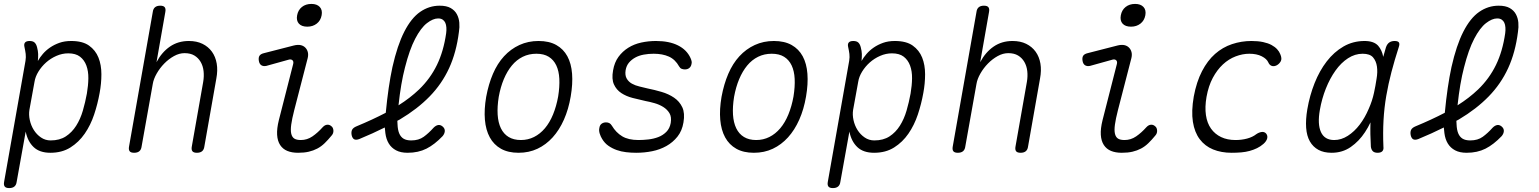

<svg xmlns="http://www.w3.org/2000/svg" viewBox="-26 -769 7846 979"><path d="M167 -458Q177 -476 192.5 -494Q208 -512 229 -526.5Q250 -541 276.5 -550.5Q303 -560 337 -560Q395 -560 428 -536.5Q461 -513 476 -475.5Q491 -438 491 -390.5Q491 -343 482 -295Q472 -239 454 -185Q436 -131 406 -87.5Q376 -44 333 -17Q290 10 231 10Q176 10 145.5 -19Q115 -48 105 -98L59 158Q57 174 47.5 182Q38 190 21 190Q4 190 -2 182Q-8 174 -5 158L104 -459Q107 -478 105 -494Q103 -510 99 -528Q95 -544 101.5 -552Q108 -560 125 -560Q142 -560 150.5 -552Q159 -544 163 -528Q168 -509 168.5 -494Q169 -479 167 -458ZM322 -497Q291 -497 261.5 -484Q232 -471 209 -450.5Q186 -430 170 -404Q154 -378 150 -352L124 -209Q120 -184 126 -156.5Q132 -129 146.5 -106Q161 -83 183 -68Q205 -53 232 -53Q278 -53 309.5 -73.5Q341 -94 362.5 -128Q384 -162 396.5 -205Q409 -248 417 -292Q424 -333 424.5 -369.5Q425 -406 414.5 -434.5Q404 -463 382 -480Q360 -497 322 -497Z M753 -341 696 -22Q694 -6 684.5 2Q675 10 658 10Q641 10 635 2Q629 -6 632 -22L753 -708Q755 -724 764.5 -732Q774 -740 791 -740Q808 -740 814 -732Q820 -724 817 -708L772 -452Q799 -503 840.5 -531.5Q882 -560 937 -560Q977 -560 1006.5 -545.5Q1036 -531 1054.5 -505.5Q1073 -480 1079 -445Q1085 -410 1077 -368L1016 -22Q1014 -6 1004.5 2Q995 10 978 10Q961 10 955 2Q949 -6 952 -22L1010 -351Q1015 -380 1012 -406.5Q1009 -433 997 -453.5Q985 -474 965 -486Q945 -498 915 -498Q888 -498 861 -483Q834 -468 811.5 -445Q789 -422 773 -394Q757 -366 753 -341Z M1332 -433Q1317 -430 1307 -436Q1297 -442 1294 -458Q1291 -475 1297 -484.5Q1303 -494 1320 -498L1472 -537Q1492 -542 1506.5 -539Q1521 -536 1530.5 -526.5Q1540 -517 1543.5 -503.5Q1547 -490 1543 -473L1474 -206Q1463 -163 1459 -134Q1455 -105 1459 -87.5Q1463 -70 1474.5 -62.5Q1486 -55 1508 -55Q1540 -55 1567 -73.5Q1594 -92 1619 -120Q1630 -132 1642 -133Q1654 -134 1663 -126Q1673 -119 1674 -104Q1675 -89 1665 -78Q1647 -56 1629.5 -39Q1612 -22 1592 -11.5Q1572 -1 1548.5 4.5Q1525 10 1494 10Q1462 10 1439 0.5Q1416 -9 1402.5 -29.5Q1389 -50 1387 -81.5Q1385 -113 1396 -157L1469 -443Q1472 -456 1465 -462Q1458 -468 1447 -465ZM1541 -633Q1512 -633 1498 -648.5Q1484 -664 1489 -691Q1494 -718 1513.5 -733.5Q1533 -749 1562 -749Q1590 -749 1604.5 -733.5Q1619 -718 1614 -691Q1609 -664 1589 -648.5Q1569 -633 1541 -633Z M2231 -75Q2190 -32 2148.5 -11Q2107 10 2052 10Q2017 10 1993.5 -2.5Q1970 -15 1956.5 -37Q1943 -59 1939 -90Q1937 -104 1936 -119Q1876 -89 1806 -60Q1790 -54 1780.5 -58.5Q1771 -63 1767 -80Q1764 -97 1769.5 -107.5Q1775 -118 1792 -125Q1874 -159 1941 -194Q1954 -330 1975 -427Q2000 -538 2035.5 -607.5Q2071 -677 2116.5 -708.5Q2162 -740 2216 -740Q2251 -740 2272 -728Q2293 -716 2303.5 -696.5Q2314 -677 2316 -653.5Q2318 -630 2314 -606Q2301 -502 2264 -421.5Q2227 -341 2164.5 -277Q2102 -213 2013 -160Q2007 -157 2000 -153Q2000 -143 2001 -135Q2002 -107 2009.5 -89Q2017 -71 2031.5 -62Q2046 -53 2071 -53Q2109 -53 2134.5 -71.5Q2160 -90 2185 -118Q2197 -130 2209 -131.5Q2221 -133 2232 -123Q2243 -113 2242 -100Q2241 -87 2231 -75ZM2006 -232Q2065 -269 2111 -313Q2168 -368 2202 -438Q2236 -508 2249 -600Q2251 -615 2250 -629Q2249 -643 2244.5 -653Q2240 -663 2231 -669Q2222 -675 2208 -675Q2182 -675 2151 -651Q2120 -627 2091 -571.5Q2062 -516 2039 -425Q2018 -345 2006 -232Z M2618 10Q2565 10 2528.5 -10.5Q2492 -31 2471.5 -68.5Q2451 -106 2446.5 -158.5Q2442 -211 2453 -275Q2465 -340 2487.5 -392.5Q2510 -445 2544 -482Q2578 -519 2622.5 -539.5Q2667 -560 2720 -560Q2774 -560 2810.5 -539.5Q2847 -519 2867 -482Q2887 -445 2891 -393Q2895 -341 2884 -277Q2873 -212 2849.5 -159Q2826 -106 2792 -68.5Q2758 -31 2714.5 -10.5Q2671 10 2618 10ZM2630 -55Q2666 -55 2697 -70.5Q2728 -86 2752.5 -115Q2777 -144 2794 -185.5Q2811 -227 2820 -277Q2828 -327 2826 -367Q2824 -407 2810.5 -435.5Q2797 -464 2772 -479.5Q2747 -495 2709 -495Q2671 -495 2639.5 -479.5Q2608 -464 2584 -435Q2560 -406 2543 -365.5Q2526 -325 2517 -275Q2509 -225 2511.5 -184.5Q2514 -144 2528 -115Q2542 -86 2567.5 -70.5Q2593 -55 2630 -55Z M3218 10Q3192 10 3166.5 7Q3141 4 3118.5 -4Q3096 -12 3076.5 -25.5Q3057 -39 3044 -61Q3037 -72 3032 -87.5Q3027 -103 3030 -116Q3032 -131 3041.5 -138Q3051 -145 3064 -145Q3073 -145 3080.5 -141.5Q3088 -138 3094 -128Q3115 -93 3146.5 -74Q3178 -55 3230 -55Q3253 -55 3280 -58Q3307 -61 3330.5 -70Q3354 -79 3371.5 -96.5Q3389 -114 3394 -142Q3399 -173 3387.5 -192Q3376 -211 3356 -223.5Q3336 -236 3311.5 -243Q3287 -250 3265 -254Q3233 -261 3200 -269.5Q3167 -278 3142 -294.5Q3117 -311 3104.5 -338.5Q3092 -366 3100 -410Q3107 -451 3127.5 -479Q3148 -507 3177.5 -525.5Q3207 -544 3243.5 -552Q3280 -560 3319 -560Q3386 -560 3431 -537.5Q3476 -515 3495 -473Q3499 -464 3500.5 -456.5Q3502 -449 3500 -443Q3498 -430 3489 -422.5Q3480 -415 3466 -415Q3458 -415 3450 -418Q3442 -421 3437 -430Q3417 -466 3384.5 -480.5Q3352 -495 3307 -495Q3281 -495 3256.5 -490.5Q3232 -486 3213 -475.5Q3194 -465 3181 -449.5Q3168 -434 3164 -411Q3160 -385 3169.5 -368.5Q3179 -352 3196 -342.5Q3213 -333 3234.5 -328Q3256 -323 3276 -318Q3311 -311 3347 -300.5Q3383 -290 3411 -271Q3439 -252 3453 -222Q3467 -192 3459 -145Q3452 -102 3428.5 -72.5Q3405 -43 3372 -24.5Q3339 -6 3299.5 2Q3260 10 3218 10Z M3818 10Q3765 10 3728.5 -10.5Q3692 -31 3671.5 -68.5Q3651 -106 3646.5 -158.5Q3642 -211 3653 -275Q3665 -340 3687.5 -392.5Q3710 -445 3744 -482Q3778 -519 3822.5 -539.5Q3867 -560 3920 -560Q3974 -560 4010.5 -539.5Q4047 -519 4067 -482Q4087 -445 4091 -393Q4095 -341 4084 -277Q4073 -212 4049.5 -159Q4026 -106 3992 -68.5Q3958 -31 3914.5 -10.5Q3871 10 3818 10ZM3830 -55Q3866 -55 3897 -70.5Q3928 -86 3952.5 -115Q3977 -144 3994 -185.5Q4011 -227 4020 -277Q4028 -327 4026 -367Q4024 -407 4010.5 -435.5Q3997 -464 3972 -479.5Q3947 -495 3909 -495Q3871 -495 3839.5 -479.5Q3808 -464 3784 -435Q3760 -406 3743 -365.5Q3726 -325 3717 -275Q3709 -225 3711.5 -184.5Q3714 -144 3728 -115Q3742 -86 3767.5 -70.5Q3793 -55 3830 -55Z M4367 -458Q4377 -476 4392.5 -494Q4408 -512 4429 -526.5Q4450 -541 4476.5 -550.5Q4503 -560 4537 -560Q4595 -560 4628 -536.5Q4661 -513 4676 -475.5Q4691 -438 4691 -390.5Q4691 -343 4682 -295Q4672 -239 4654 -185Q4636 -131 4606 -87.5Q4576 -44 4533 -17Q4490 10 4431 10Q4376 10 4345.5 -19Q4315 -48 4305 -98L4259 158Q4257 174 4247.5 182Q4238 190 4221 190Q4204 190 4198 182Q4192 174 4195 158L4304 -459Q4307 -478 4305 -494Q4303 -510 4299 -528Q4295 -544 4301.5 -552Q4308 -560 4325 -560Q4342 -560 4350.5 -552Q4359 -544 4363 -528Q4368 -509 4368.5 -494Q4369 -479 4367 -458ZM4522 -497Q4491 -497 4461.5 -484Q4432 -471 4409 -450.5Q4386 -430 4370 -404Q4354 -378 4350 -352L4324 -209Q4320 -184 4326 -156.5Q4332 -129 4346.5 -106Q4361 -83 4383 -68Q4405 -53 4432 -53Q4478 -53 4509.5 -73.5Q4541 -94 4562.5 -128Q4584 -162 4596.5 -205Q4609 -248 4617 -292Q4624 -333 4624.5 -369.5Q4625 -406 4614.5 -434.5Q4604 -463 4582 -480Q4560 -497 4522 -497Z M4953 -341 4896 -22Q4894 -6 4884.5 2Q4875 10 4858 10Q4841 10 4835 2Q4829 -6 4832 -22L4953 -708Q4955 -724 4964.5 -732Q4974 -740 4991 -740Q5008 -740 5014 -732Q5020 -724 5017 -708L4972 -452Q4999 -503 5040.5 -531.5Q5082 -560 5137 -560Q5177 -560 5206.5 -545.5Q5236 -531 5254.5 -505.5Q5273 -480 5279 -445Q5285 -410 5277 -368L5216 -22Q5214 -6 5204.5 2Q5195 10 5178 10Q5161 10 5155 2Q5149 -6 5152 -22L5210 -351Q5215 -380 5212 -406.5Q5209 -433 5197 -453.5Q5185 -474 5165 -486Q5145 -498 5115 -498Q5088 -498 5061 -483Q5034 -468 5011.5 -445Q4989 -422 4973 -394Q4957 -366 4953 -341Z M5532 -433Q5517 -430 5507 -436Q5497 -442 5494 -458Q5491 -475 5497 -484.5Q5503 -494 5520 -498L5672 -537Q5692 -542 5706.5 -539Q5721 -536 5730.5 -526.5Q5740 -517 5743.5 -503.5Q5747 -490 5743 -473L5674 -206Q5663 -163 5659 -134Q5655 -105 5659 -87.5Q5663 -70 5674.5 -62.5Q5686 -55 5708 -55Q5740 -55 5767 -73.5Q5794 -92 5819 -120Q5830 -132 5842 -133Q5854 -134 5863 -126Q5873 -119 5874 -104Q5875 -89 5865 -78Q5847 -56 5829.5 -39Q5812 -22 5792 -11.5Q5772 -1 5748.5 4.5Q5725 10 5694 10Q5662 10 5639 0.5Q5616 -9 5602.5 -29.5Q5589 -50 5587 -81.5Q5585 -113 5596 -157L5669 -443Q5672 -456 5665 -462Q5658 -468 5647 -465ZM5741 -633Q5712 -633 5698 -648.5Q5684 -664 5689 -691Q5694 -718 5713.5 -733.5Q5733 -749 5762 -749Q5790 -749 5804.5 -733.5Q5819 -718 5814 -691Q5809 -664 5789 -648.5Q5769 -633 5741 -633Z M6061 -277Q6075 -352 6103 -406Q6131 -460 6169.5 -494Q6208 -528 6256 -544Q6304 -560 6355 -560Q6389 -560 6414.5 -554.5Q6440 -549 6457.5 -539.5Q6475 -530 6486 -518Q6497 -506 6502 -493Q6512 -470 6504.5 -456.5Q6497 -443 6484 -436Q6470 -429 6458.5 -433Q6447 -437 6441 -451Q6433 -469 6407.5 -482Q6382 -495 6344 -495Q6310 -495 6274.5 -481.5Q6239 -468 6209.5 -440.5Q6180 -413 6158 -372Q6136 -331 6126 -275Q6117 -223 6123 -182Q6129 -141 6149 -113Q6169 -85 6200.5 -70Q6232 -55 6274 -55Q6305 -55 6333 -62.5Q6361 -70 6380 -85Q6393 -94 6407 -96Q6421 -98 6430 -88Q6434 -83 6435.5 -77Q6437 -71 6435.5 -64Q6434 -57 6429 -49.5Q6424 -42 6416 -35Q6401 -22 6383.5 -13.5Q6366 -5 6346 0.5Q6326 6 6303 8Q6280 10 6254 10Q6201 10 6159.5 -7Q6118 -24 6091.5 -59Q6065 -94 6056.5 -148Q6048 -202 6061 -277Z M6764 10Q6724 10 6696.5 -5Q6669 -20 6653 -48Q6637 -76 6634 -117.5Q6631 -159 6640 -212Q6652 -282 6677 -345Q6702 -408 6739 -456Q6776 -504 6824.5 -532Q6873 -560 6932 -560Q6979 -560 7001 -536Q7021 -513 7027 -479Q7034 -503 7041 -528Q7047 -545 7058 -552.5Q7069 -560 7085 -560Q7102 -560 7107 -552.5Q7112 -545 7106 -528Q7085 -463 7069 -402Q7053 -341 7042.5 -280Q7032 -219 7028.5 -155.5Q7025 -92 7028 -21Q7030 -6 7022.5 2Q7015 10 6998.5 10Q6982 10 6974 2Q6966 -6 6964 -21Q6960 -86 6962 -145Q6950 -119 6934 -95Q6904 -49 6861.5 -19.5Q6819 10 6764 10ZM6777 -55Q6813 -55 6846.5 -76.5Q6880 -98 6907 -133.5Q6934 -169 6953 -214Q6971 -254 6980 -296Q6983 -313 6987 -331L6993 -367Q6999 -401 6995 -429.5Q6991 -458 6975 -476.5Q6959 -495 6922 -495Q6883 -495 6847.5 -472Q6812 -449 6783.5 -409Q6755 -369 6734.5 -317.5Q6714 -266 6704 -209Q6691 -136 6709.5 -95.5Q6728 -55 6777 -55Z M7631 -75Q7590 -32 7548.5 -11Q7507 10 7452 10Q7417 10 7393.5 -2.5Q7370 -15 7356.5 -37Q7343 -59 7339 -90Q7337 -104 7336 -119Q7276 -89 7206 -60Q7190 -54 7180.5 -58.5Q7171 -63 7167 -80Q7164 -97 7169.5 -107.5Q7175 -118 7192 -125Q7274 -159 7341 -194Q7354 -330 7375 -427Q7400 -538 7435.5 -607.5Q7471 -677 7516.5 -708.5Q7562 -740 7616 -740Q7651 -740 7672 -728Q7693 -716 7703.5 -696.5Q7714 -677 7716 -653.5Q7718 -630 7714 -606Q7701 -502 7664 -421.5Q7627 -341 7564.5 -277Q7502 -213 7413 -160Q7407 -157 7400 -153Q7400 -143 7401 -135Q7402 -107 7409.5 -89Q7417 -71 7431.5 -62Q7446 -53 7471 -53Q7509 -53 7534.5 -71.5Q7560 -90 7585 -118Q7597 -130 7609 -131.5Q7621 -133 7632 -123Q7643 -113 7642 -100Q7641 -87 7631 -75ZM7406 -232Q7465 -269 7511 -313Q7568 -368 7602 -438Q7636 -508 7649 -600Q7651 -615 7650 -629Q7649 -643 7644.5 -653Q7640 -663 7631 -669Q7622 -675 7608 -675Q7582 -675 7551 -651Q7520 -627 7491 -571.5Q7462 -516 7439 -425Q7418 -345 7406 -232Z"/></svg>

Font: Maple Mono NL ExtraLight
Style: Italic
Weight: 275
Italic angle: -10°
Monospace: yes
Designer: subframe7536
Version: Version 7.000